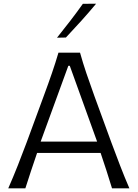

<svg xmlns="http://www.w3.org/2000/svg" viewBox="-20 -1032 755 1052"><path d="M25.2 0H118.9Q133.9 -46.9 150.2 -96.2Q166.5 -145.5 183.2 -193.9H531.3Q547.6 -146.4 563.5 -96.7Q579.4 -47 593.8 0H689Q663.2 -59.5 638.1 -124.6Q612.9 -189.8 590.2 -251.3L496.9 -506.6Q471.8 -575.7 453.2 -631Q434.5 -686.3 418.5 -743.5H300.3Q283.9 -687.5 264.7 -631.8Q245.6 -576 220 -507L126.2 -252.2Q104 -192.3 77.8 -126.1Q51.6 -59.9 25.2 0ZM512.1 -256.1H202.8L354.4 -671.6H362.3ZM292.3 -825.4 341.1 -826.4Q384.5 -872.5 426 -918.5Q467.5 -964.6 506.6 -1011.7L434 -1011.1Q400.8 -964.4 365.1 -918Q329.4 -871.7 292.3 -825.4Z"/></svg>

Font: Pinar-VF-FD
Style: Regular
Weight: 300
Designer: Amin Abedi
Version: Version 3.0